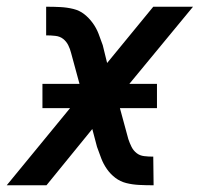

<svg xmlns="http://www.w3.org/2000/svg" viewBox="-33 -550 603 570"><path d="M419 0Q400 0 380 -1Q360 -2 342 -6.5Q324 -11 309.5 -22Q295 -33 284.5 -48Q274 -63 267.5 -80Q261 -97 255 -114L241 -167L105 0H-13L175 -229H93V-301H203L178 -393Q175 -405 169.5 -416Q164 -427 154.5 -434.5Q145 -442 131.5 -443.5Q118 -445 105 -445H104V-530H108Q127 -530 146.5 -529Q166 -528 184.5 -523.5Q203 -519 217 -508Q231 -497 242 -482Q253 -467 259.5 -450Q266 -433 272 -416L285 -363L422 -530H540L351 -301H433V-229H323L348 -137Q352 -125 357.5 -114Q363 -103 372.5 -95.5Q382 -88 395 -86.5Q408 -85 421 -85H422L423 0Z"/></svg>

Font: Lode Dark Term
Style: Bold Italic
Weight: 700
Italic angle: -11°
Monospace: yes
Designer: Belleve Invis
Foundry: Belleve Invis
Version: Version 29.2.0